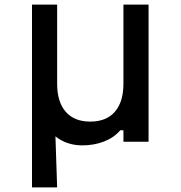

<svg xmlns="http://www.w3.org/2000/svg" viewBox="-20 -620 790 840"><path d="M140 -224 230 -254Q230 -174 267.5 -131Q305 -88 375 -88Q445 -88 482.5 -131Q520 -174 520 -254V-600H630V0H520V-50H506Q479 -18 435.5 -1Q392 16 340 16Q281 16 235.5 -14Q190 -44 165 -98.5Q140 -153 140 -224ZM120 -600H230V-254V-100H220L230 200H120Z"/></svg>

Font: Martian Mono Custom sWd Rg
Style: Regular
Weight: 400
Width: 6
Monospace: yes
Designer: Alex Havermale
Foundry: Evil Martians
Version: Version 1.000